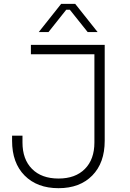

<svg xmlns="http://www.w3.org/2000/svg" viewBox="-20 -964 676 1001"><path d="M232.9 -796.9H182.1L298.8 -943.8H372.1L488.8 -796.9H437L344.2 -913.1H325.2ZM285.2 17.1Q173.8 17.1 108.4 -48.8Q43 -114.7 43 -230V-256.8H97.2V-221.2Q97.2 -133.3 147 -83.3Q196.8 -33.2 285.2 -33.2Q373 -33.2 422.6 -83.3Q472.2 -133.3 472.2 -221.2V-681.2H141.1V-730H525.9V-230Q525.9 -114.7 460.9 -48.8Q396 17.1 285.2 17.1Z"/></svg>

Font: Sora ExtraLight
Style: Regular
Weight: 200
Designer: Jonathan Barnbrook, Julián Moncada
Foundry: Barnbrook Fonts
Version: Version 2.000